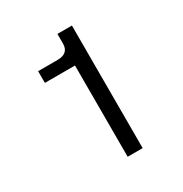

<svg xmlns="http://www.w3.org/2000/svg" viewBox="-162 -813 891 936"><g transform="rotate(-30 283.5 -345.0)"><path d="M291.5 -689.9H373V0H288.6V-513.7H119.1V-579.6H228Q291.5 -579.6 291.5 -636.2Z"/></g></svg>

Font: HK Grotesk Medium Legacy
Style: Regular
Weight: 500
Designer: Alfredo Marco Pradil
Foundry: Hanken Design Co.
Version: Version 2.022;PS 002.022;hotconv 1.0.88;makeotf.lib2.5.64775